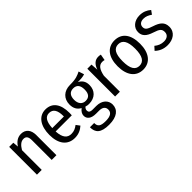

<svg xmlns="http://www.w3.org/2000/svg" viewBox="106 -1591 2781 2781"><g transform="rotate(-45 1497.0 -200.5)"><path d="M340 -582C268 -582 217 -542 179 -483L171 -569H86V0H184V-404C220 -465 260 -505 314 -505C362 -505 388 -477 388 -402V0H485V-414C485 -517 432 -582 340 -582Z M1053 -301C1053 -482 977 -582 840 -582C702 -582 620 -462 620 -279C620 -94 706 14 852 14C927 14 985 -13 1034 -57L991 -114C948 -81 910 -64 858 -64C781 -64 728 -111 720 -251H1051C1052 -265 1053 -283 1053 -301ZM958 -320H720C727 -458 773 -508 841 -508C921 -508 958 -447 958 -330Z M1569 -630C1514 -603 1468 -580 1343 -581C1219 -581 1137 -503 1137 -384C1137 -309 1165 -258 1226 -224C1190 -198 1167 -163 1167 -125C1167 -66 1210 -19 1316 -19H1378C1446 -19 1484 9 1484 64C1484 120 1446 156 1339 156C1230 156 1201 125 1201 57H1114C1114 167 1169 229 1339 229C1500 229 1581 161 1581 57C1581 -29 1512 -96 1398 -96H1323C1268 -96 1253 -117 1253 -146C1253 -168 1264 -188 1282 -201C1302 -193 1322 -190 1345 -190C1469 -190 1543 -268 1543 -380C1543 -453 1511 -500 1453 -529C1514 -529 1561 -532 1597 -546ZM1341 -513C1413 -513 1447 -468 1447 -384C1447 -295 1410 -256 1341 -256C1275 -256 1233 -305 1233 -384C1233 -468 1270 -513 1341 -513Z M1921 -581C1855 -581 1808 -539 1780 -456L1772 -569H1687V0H1785V-328C1806 -433 1843 -487 1909 -487C1926 -487 1939 -485 1953 -481L1970 -575C1955 -579 1939 -581 1921 -581Z M2254 -582C2109 -582 2022 -472 2022 -284C2022 -97 2108 14 2253 14C2398 14 2484 -100 2484 -285C2484 -478 2399 -582 2254 -582ZM2254 -504C2336 -504 2383 -440 2383 -285C2383 -130 2336 -64 2253 -64C2170 -64 2125 -130 2125 -284C2125 -440 2171 -504 2254 -504Z M2768 -582C2658 -582 2581 -514 2581 -424C2581 -347 2625 -299 2734 -264C2833 -232 2858 -210 2858 -151C2858 -94 2816 -62 2752 -62C2695 -62 2649 -83 2608 -117L2559 -63C2605 -18 2669 14 2754 14C2865 14 2958 -46 2958 -158C2958 -253 2902 -297 2794 -332C2706 -360 2679 -381 2679 -429C2679 -477 2715 -507 2773 -507C2821 -507 2859 -490 2902 -460L2943 -517C2895 -558 2840 -582 2768 -582Z"/></g></svg>

Font: Glow Sans SC Condensed Medium
Style: Regular
Weight: 600
Width: 3
Designer: Ryoko NISHIZUKA (kana, bopomofo & ideographs); Paul D. Hunt (Latin, Greek & Cyrillic); Sandoll Communications, Soo-young
Version: Version 0.93